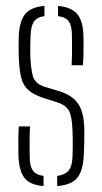

<svg xmlns="http://www.w3.org/2000/svg" viewBox="-20 -625 346 650"><path d="M42.5 -98Q42 -122 42 -143.8Q42 -165.5 43.5 -197H81.5Q80 -167 80.2 -140.8Q80.5 -114.5 80.5 -95Q80.5 -63 91 -48Q101.5 -33 127.5 -29.5V5Q80.5 1 62.2 -23.5Q44 -48 42.5 -98ZM173.5 5V-29.5Q200.5 -33 212.5 -48Q224.5 -63 225.5 -95Q226 -111 226.2 -126Q226.5 -141 226.2 -155Q226 -169 225.5 -182Q224 -228 214.5 -248.2Q205 -268.5 172.5 -279L128.5 -293Q94 -304 76.2 -319.8Q58.5 -335.5 51.8 -362.2Q45 -389 43.5 -433Q43 -456.5 43 -470.8Q43 -485 43.5 -502Q45.5 -552 64.5 -576.5Q83.5 -601 130.5 -605V-570.5Q105.5 -567 95 -552Q84.5 -537 83.5 -504Q83 -490.5 82.5 -471.8Q82 -453 82.5 -438Q84 -394.5 91.2 -367.5Q98.5 -340.5 134.5 -330L178.5 -317Q224.5 -303.5 245 -273Q265.5 -242.5 265.5 -181Q265.5 -156.5 265.2 -139.5Q265 -122.5 263.5 -97Q261 -47.5 241.8 -23.2Q222.5 1 173.5 5ZM222.5 -404Q223.5 -423 223.8 -441.5Q224 -460 223.8 -476.2Q223.5 -492.5 223.5 -505Q223.5 -537 213.2 -552Q203 -567 176.5 -570.5V-605Q222.5 -601 242.2 -576.5Q262 -552 262.5 -500Q262.5 -492.5 262.8 -476Q263 -459.5 262.5 -440Q262 -420.5 260.5 -404Z"/></svg>

Font: Big Shoulders Stencil Text SC Thin
Style: Regular
Weight: 100
Designer: Patric King
Foundry: XO Type Co
Version: Version 2.001